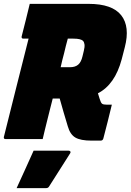

<svg xmlns="http://www.w3.org/2000/svg" viewBox="-34 -720 677 994"><path d="M187 0H-5Q-16 0 -14 -11Q18 -141 50 -266.5Q82 -392 114 -520H86Q81 -520 79 -523.5Q77 -527 78 -531Q89 -575 99.5 -616Q110 -657 120 -700H425Q547 -700 593.5 -641Q640 -582 612 -475L596 -413Q561 -282 473 -237Q478 -222 482 -208Q488 -188 494.5 -183Q501 -178 520 -178H545Q535 -135 523.5 -90.5Q512 -46 501 -3Q498 8 487 8H440Q383 8 356 -8Q329 -24 317 -66Q306 -102 295.5 -138Q285 -174 275 -210H239Q232 -183 225 -155Q218 -127 211 -99Q205 -74 198.5 -48.5Q192 -23 187 0ZM298 -445Q293 -427 288.5 -408.5Q284 -390 280 -372H328Q355 -372 370.5 -385Q386 -398 393 -428L400 -457Q405 -477 403.5 -489.5Q402 -502 396 -508Q385 -520 346 -520H317Q312 -501 307 -482.5Q302 -464 298 -445ZM140 60H321Q327 60 330 64Q333 68 329 74Q300 120 276 157.5Q252 195 221 244Q219 248 215 251Q211 254 204 254H52Q76 201 96.5 156.5Q117 112 140 60Z"/></svg>

Font: Recursive Sn Lnr St Blk
Style: Italic
Weight: 900
Italic angle: -15°
Version: Version 1.079;hotconv 1.0.112;makeotfexe 2.5.65598; ttfautoh